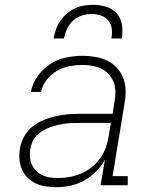

<svg xmlns="http://www.w3.org/2000/svg" viewBox="-20 -770 640 798"><path d="M213 8Q191 8 169 4.5Q147 1 128 -8Q109 -17 94 -32Q79 -47 71 -66.5Q63 -86 61 -108Q59 -130 63 -153Q67 -178 80 -202Q93 -226 114 -243Q135 -260 160 -270.5Q185 -281 211 -287Q237 -293 262 -295Q287 -297 313 -297H448L456 -349Q460 -370 459.5 -390.5Q459 -411 452 -429Q445 -447 432 -461.5Q419 -476 401.5 -484.5Q384 -493 364 -496.5Q344 -500 324 -500Q297 -500 269.5 -495Q242 -490 217.5 -476Q193 -462 174.5 -439Q156 -416 151 -388H108Q115 -423 136.5 -453.5Q158 -484 189 -504Q220 -524 255 -531Q290 -538 324 -538Q351 -538 377 -533.5Q403 -529 425.5 -518Q448 -507 465.5 -488.5Q483 -470 492 -446.5Q501 -423 502 -396.5Q503 -370 498 -343L448 -38H511V0H398L416 -106Q401 -79 378.5 -56.5Q356 -34 328.5 -19Q301 -4 272 2Q243 8 213 8ZM221 -30Q246 -30 270 -34.5Q294 -39 317.5 -49Q341 -59 361.5 -75.5Q382 -92 397 -113Q412 -134 420 -157.5Q428 -181 432 -205L441 -259H313Q297 -259 281.5 -258.5Q266 -258 251 -256Q236 -254 220.5 -250.5Q205 -247 189.5 -241.5Q174 -236 160 -228Q146 -220 134 -208.5Q122 -197 115.5 -182Q109 -167 106 -151Q103 -134 104.5 -117.5Q106 -101 112.5 -86Q119 -71 130.5 -59.5Q142 -48 156.5 -41.5Q171 -35 187.5 -32.5Q204 -30 221 -30ZM203 -610Q206 -629 212.5 -647.5Q219 -666 230.5 -683Q242 -700 258 -713.5Q274 -727 292 -735.5Q310 -744 329.5 -747Q349 -750 368 -750Q396 -750 422.5 -741.5Q449 -733 466 -713.5Q483 -694 487 -666Q491 -638 486 -610H443Q447 -630 444.5 -650Q442 -670 430.5 -684.5Q419 -699 400 -705.5Q381 -712 362 -712Q341 -712 320.5 -705.5Q300 -699 284 -684.5Q268 -670 259 -650.5Q250 -631 246 -610Z"/></svg>

Font: Iosevka Curly Slab XLtExObl
Style: Regular
Weight: 200
Width: 7
Italic angle: -9°
Monospace: yes
Designer: Belleve Invis
Foundry: Belleve Invis
Version: Version 11.0.0; ttfautohint (v1.8.3)